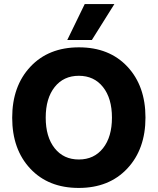

<svg xmlns="http://www.w3.org/2000/svg" viewBox="-20 -918 776 945"><path d="M432 -721H311L397 -898H543ZM249 -489.5Q205 -434 205 -339Q205 -244 249 -188.5Q293 -133 368 -133Q443 -133 487 -188.5Q531 -244 531 -339Q531 -434 487 -489.5Q443 -545 368 -545Q293 -545 249 -489.5ZM368.5 -685Q518 -685 607 -590Q696 -495 696 -339.5Q696 -184 606.5 -88.5Q517 7 367.5 7Q218 7 129 -88Q40 -183 40 -338.5Q40 -494 129.5 -589.5Q219 -685 368.5 -685Z"/></svg>

Font: Hind Madurai
Style: Bold
Weight: 700
Designer: Jyotish Sonowal
Foundry: Indian Type Foundry
Version: Version 0.702;PS 1.0;hotconv 1.0.81;makeotf.lib2.5.63406